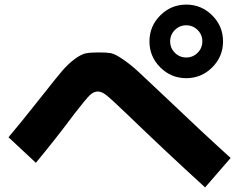

<svg xmlns="http://www.w3.org/2000/svg" viewBox="-20 -840 1040 835"><path d="M839.5 -709.5Q819 -730 790 -730Q761 -730 740.5 -709.5Q720 -689 720 -660Q720 -631 740.5 -610.5Q761 -590 790 -590Q819 -590 839.5 -610.5Q860 -631 860 -660Q860 -689 839.5 -709.5ZM136 -132 17 -243Q63 -297 166 -427Q221 -497 248.5 -529.5Q276 -562 304.5 -583Q333 -604 353 -608Q373 -612 410 -612Q444 -612 461.5 -609Q479 -606 512.5 -583.5Q546 -561 583 -527Q620 -493 700 -417Q856 -268 983 -153L872 -25Q705 -177 533 -343Q462 -411 442 -426.5Q422 -442 406 -442Q387 -442 370.5 -426Q354 -410 305 -347Q224 -238 136 -132ZM903 -773Q950 -726 950 -660Q950 -594 903 -547Q856 -500 790 -500Q724 -500 677 -547Q630 -594 630 -660Q630 -726 677 -773Q724 -820 790 -820Q856 -820 903 -773Z"/></svg>

Font: Mplus 1p ExtraBold
Style: Regular
Weight: 800
Version: Version 1.061